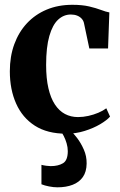

<svg xmlns="http://www.w3.org/2000/svg" viewBox="-20 -560 512 820"><path d="M263 11Q182 11 128.8 -23.2Q75.5 -57.5 48.8 -117.8Q22 -178 22 -255.5Q22 -319 41 -371Q60 -423 95.2 -460.8Q130.5 -498.5 179.5 -519Q228.5 -539.5 289 -539.5Q331 -539.5 360.8 -532.5Q390.5 -525.5 411.5 -517.5Q432.5 -509.5 447 -507L441.5 -353H361.5L339 -459.5Q337 -471 329.2 -479.8Q321.5 -488.5 309.8 -493.2Q298 -498 282.5 -498Q252 -498 228.2 -476Q204.5 -454 190.8 -406.5Q177 -359 177 -282.5Q177 -225 186.8 -183Q196.5 -141 214.5 -113.8Q232.5 -86.5 257.5 -73.2Q282.5 -60 313 -60Q335 -60 357.5 -65Q380 -70 400 -78.5Q420 -87 434 -97.5L450 -62Q436.5 -46.5 407.8 -29.5Q379 -12.5 341.5 -0.8Q304 11 263 11ZM225.5 240Q208.5 240 189.5 236.2Q170.5 232.5 157 227V144Q166.5 146.5 178.2 148Q190 149.5 196.5 149.5Q228.5 149.5 249 137.2Q269.5 125 269.5 85.5Q269.5 69 264.5 52Q259.5 35 252.2 20.8Q245 6.5 237.5 -2L264.5 -6.5L281 -2Q293 8 309.2 29.2Q325.5 50.5 338 78.8Q350.5 107 350 138.5Q349.5 174 333.8 196.2Q318 218.5 290.2 229.2Q262.5 240 225.5 240Z"/></svg>

Font: Merriweather 96pt
Style: Bold
Weight: 700
Version: Version 2.100